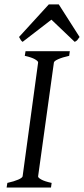

<svg xmlns="http://www.w3.org/2000/svg" viewBox="-20 -846 379 866"><path d="M292 -594.2Q261.2 -587.4 242.7 -579.1Q224.1 -570.8 223.1 -564L151.9 -50.8Q150.9 -44.9 166 -36.4Q181.2 -27.8 212.9 -21L210 0H9.8L13.2 -21Q43.9 -27.8 62.3 -35.9Q80.6 -43.9 82 -50.8L151.9 -564Q152.8 -569.8 137.7 -578.6Q122.6 -587.4 91.8 -594.2L95.2 -615.2H294.9ZM338.9 -679.2Q332 -669.4 328.4 -665Q324.7 -660.6 316.9 -657.2L211.9 -757.3L82 -657.2Q77.6 -660.2 74.2 -664.8Q70.8 -669.4 65.9 -679.2L200.2 -826.2H245.1Z"/></svg>

Font: Gentium Plus Eur
Style: Italic
Weight: 400
Italic angle: -8°
Designer: J. Victor Gaultney, Annie Olsen, Iska Routamaa, Becca Hirsbrunner
Foundry: SIL International
Version: Version 5.000